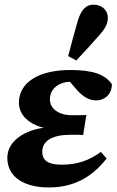

<svg xmlns="http://www.w3.org/2000/svg" viewBox="-20 -805 511 840"><path d="M193.5 15.1C311.7 15.1 388.6 -37.9 446.3 -111.4L421.6 -140.5C372.3 -104.5 320.1 -84.5 250.9 -84.5C193.4 -84.5 165 -100.8 165 -141.3C165 -189.9 210.4 -215.4 289.5 -215.4C310.9 -215.4 333.2 -215.4 343.8 -214.4L357.8 -301.9C334 -300.9 320.8 -300.9 295.4 -300.9C237.8 -300.9 198.3 -328.3 198.3 -370.9C198.3 -420 242.4 -447.7 292.3 -447.7C323.1 -447.7 349.4 -447.9 382.4 -441.4L381 -470.6H266L316.6 -411.5C344.2 -380.7 370.8 -365.7 400.8 -365.7C433 -365.7 468.7 -387.4 469.7 -436.1C441 -478.3 389.3 -498.7 287.5 -498.7C148.3 -498.7 62.8 -443.6 62.8 -355.9C62.8 -291.9 122.9 -248.9 207.4 -239.4L209.4 -248.6C109.6 -248.3 12 -197.7 12 -114.9C12 -29.3 86.9 15.1 193.5 15.1ZM278.3 -559.7 313.8 -540.4C347.6 -576.5 378.9 -610.5 410.6 -646.6C438.6 -677.1 451.8 -700.3 451.8 -726.9C451.8 -761.6 424.4 -784.6 389.6 -784.6C359.7 -784.6 335.4 -767.5 319.1 -709.8C305.6 -663.8 291.4 -609.3 278.3 -559.7Z"/></svg>

Font: Source Serif 4 Variable
Style: Italic
Weight: 400
Italic angle: -12°
Designer: Frank Grießhammer
Foundry: Adobe Systems Incorporated
Version: Version 4.004;hotconv 1.0.116;makeotfexe 2.5.65601